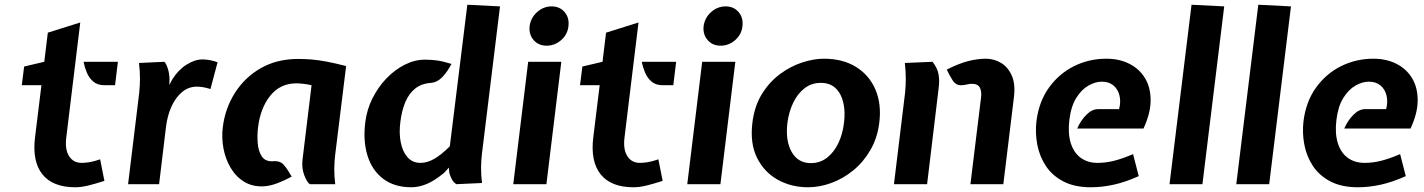

<svg xmlns="http://www.w3.org/2000/svg" viewBox="-20 -778 6013 811"><path d="M298 13Q203 13 159.2 -41.5Q115.5 -96 128 -198L155 -418H72L82 -497L167 -517L182 -640L319 -683L260 -198Q253.5 -147 271.8 -118.5Q290 -90 325 -90Q339.5 -90 358.2 -93Q377 -96 403 -105L421 -14Q382 -1.5 352.5 5.8Q323 13 298 13ZM421 -418Q392 -418 374 -433.5Q356 -449 346.5 -472Q337 -495 333 -517H478L466 -418Z M521 0 568 -386Q571 -414 571.2 -445.5Q571.5 -477 567 -512L674 -517Q681.5 -510.5 688.5 -489.5Q695.5 -468.5 696 -443L695 -419L708 -443Q733 -483 768 -505Q803 -527 835 -527Q851 -527 866.5 -524Q882 -521 899 -515L869 -402Q849.5 -408 836.2 -410Q823 -412 811 -412Q777 -412 749.8 -389.8Q722.5 -367.5 704.8 -329Q687 -290.5 681 -241L652 0Z M1095 9Q1047.5 11.5 1012.2 -9.8Q977 -31 954.8 -68.2Q932.5 -105.5 924 -150.5Q915.5 -195.5 921 -240Q930.5 -319.5 972 -385.2Q1013.5 -451 1081.5 -490Q1149.5 -529 1239 -529Q1267 -529 1295.2 -526.8Q1323.5 -524.5 1358.5 -518Q1393.5 -511.5 1442 -499L1396 -126Q1392.5 -98.5 1392 -67Q1391.5 -35.5 1396 0H1289Q1277 -7 1265.2 -37.8Q1253.5 -68.5 1258 -105L1296 -418Q1276.5 -422.5 1259.5 -424.2Q1242.5 -426 1232 -426Q1164 -426 1122 -374.2Q1080 -322.5 1070 -240Q1066 -208 1068.5 -174Q1071 -140 1086 -117.2Q1101 -94.5 1135 -97Q1164.5 -99.5 1180.5 -79.8Q1196.5 -60 1212 -32Q1182 -15.5 1151.2 -4Q1120.5 7.5 1095 9Z M1718 13Q1645.5 13 1598.5 -22.8Q1551.5 -58.5 1532.2 -120.8Q1513 -183 1523 -262Q1529.5 -315 1553.2 -362.5Q1577 -410 1612.2 -446.8Q1647.5 -483.5 1689.8 -504.8Q1732 -526 1775 -526Q1800.5 -526 1825 -522.8Q1849.5 -519.5 1887 -508Q1869 -473.5 1848 -452Q1827 -430.5 1802 -428Q1760.5 -425.5 1733.5 -403.8Q1706.5 -382 1691.5 -345.5Q1676.5 -309 1671 -262Q1665 -215.5 1672.8 -176.5Q1680.5 -137.5 1701.5 -113.8Q1722.5 -90 1756 -90Q1784.5 -90 1814.2 -107Q1844 -124 1880 -160L1954 -758L2092 -751L2016 -131Q2012.5 -103.5 2012 -72Q2011.5 -40.5 2016 -5L1908 0Q1896 -7 1889 -20Q1882 -33 1878 -47L1876 -70L1856 -48Q1813.5 -13 1780.5 0Q1747.5 13 1718 13Z M2148 0 2211 -517H2351L2288 0ZM2289 -585Q2254.5 -585 2234 -608.8Q2213.5 -632.5 2217 -667Q2221.5 -702.5 2248.5 -726.8Q2275.5 -751 2310 -751Q2344.5 -751 2365 -726.8Q2385.5 -702.5 2381 -667Q2377.5 -632.5 2350.5 -608.8Q2323.5 -585 2289 -585Z M2656 13Q2561 13 2517.2 -41.5Q2473.5 -96 2486 -198L2513 -418H2430L2440 -497L2525 -517L2540 -640L2677 -683L2618 -198Q2611.5 -147 2629.8 -118.5Q2648 -90 2683 -90Q2697.5 -90 2716.2 -93Q2735 -96 2761 -105L2779 -14Q2740 -1.5 2710.5 5.8Q2681 13 2656 13ZM2779 -418Q2750 -418 2732 -433.5Q2714 -449 2704.5 -472Q2695 -495 2691 -517H2836L2824 -418Z M2883 0 2946 -517H3086L3023 0ZM3024 -585Q2989.5 -585 2969 -608.8Q2948.5 -632.5 2952 -667Q2956.5 -702.5 2983.5 -726.8Q3010.5 -751 3045 -751Q3079.5 -751 3100 -726.8Q3120.5 -702.5 3116 -667Q3112.5 -632.5 3085.5 -608.8Q3058.5 -585 3024 -585Z M3393 13Q3322.5 13 3265.2 -18.8Q3208 -50.5 3177.8 -111.2Q3147.5 -172 3158 -259Q3166.5 -329.5 3198.2 -380.8Q3230 -432 3274.5 -465Q3319 -498 3368 -514Q3417 -530 3460 -530Q3539.5 -530 3595.5 -495.5Q3651.5 -461 3677.8 -399.8Q3704 -338.5 3694 -259Q3686 -195.5 3657 -145Q3628 -94.5 3585.2 -59.2Q3542.5 -24 3492.5 -5.5Q3442.5 13 3393 13ZM3405 -89Q3444 -89 3473.5 -112Q3503 -135 3521.2 -173.5Q3539.5 -212 3545 -259Q3551 -305.5 3542.2 -344Q3533.5 -382.5 3509.8 -405.2Q3486 -428 3447 -428Q3408 -428 3378.5 -405.2Q3349 -382.5 3330.5 -344Q3312 -305.5 3306 -259Q3297 -184 3323.8 -136.5Q3350.5 -89 3405 -89Z M4079 0 4124 -367Q4127 -392 4118.8 -408Q4110.5 -424 4085 -424Q4075.5 -424 4066 -421.5Q4056.5 -419 4042 -418Q4018 -416.5 4004.2 -438.2Q3990.5 -460 3979 -484Q4031.5 -510.5 4070.5 -520.2Q4109.5 -530 4144 -530Q4178.5 -530 4208 -512.5Q4237.5 -495 4253.5 -459.2Q4269.5 -423.5 4263 -369L4218 0ZM3756 0 3803 -386Q3806 -414 3806 -445.5Q3806 -477 3802 -512L3919 -517Q3940 -490 3944.5 -463.5Q3949 -437 3945 -407L3896 0Z M4588 13Q4519.5 13 4472.5 -11.2Q4425.5 -35.5 4398.2 -76.2Q4371 -117 4361.5 -166.8Q4352 -216.5 4358 -267Q4368.5 -349.5 4411.2 -408.5Q4454 -467.5 4517.2 -498.8Q4580.5 -530 4653 -530Q4708.5 -530 4751 -508.2Q4793.5 -486.5 4817 -447Q4840.5 -407.5 4840.2 -353.5Q4840 -299.5 4810 -235H4530Q4545 -269.5 4568.8 -293.2Q4592.5 -317 4618 -317H4707Q4715 -347.5 4708.8 -374Q4702.5 -400.5 4683.5 -416.8Q4664.5 -433 4634 -433Q4606.5 -433 4577.5 -416.5Q4548.5 -400 4526.2 -364.5Q4504 -329 4497 -272Q4490 -214.5 4502.8 -173.8Q4515.5 -133 4544.8 -111.5Q4574 -90 4616 -90Q4650.5 -90 4685.5 -98.8Q4720.5 -107.5 4766 -127L4790 -34Q4733 -8.5 4683.8 2.2Q4634.5 13 4588 13Z M4920 0 5013 -758 5151 -751 5059 0Z M5202 0 5295 -758 5433 -751 5341 0Z M5716 13Q5647.5 13 5600.5 -11.2Q5553.5 -35.5 5526.2 -76.2Q5499 -117 5489.5 -166.8Q5480 -216.5 5486 -267Q5496.5 -349.5 5539.2 -408.5Q5582 -467.5 5645.2 -498.8Q5708.5 -530 5781 -530Q5836.5 -530 5879 -508.2Q5921.5 -486.5 5945 -447Q5968.5 -407.5 5968.2 -353.5Q5968 -299.5 5938 -235H5658Q5673 -269.5 5696.8 -293.2Q5720.5 -317 5746 -317H5835Q5843 -347.5 5836.8 -374Q5830.5 -400.5 5811.5 -416.8Q5792.5 -433 5762 -433Q5734.5 -433 5705.5 -416.5Q5676.5 -400 5654.2 -364.5Q5632 -329 5625 -272Q5618 -214.5 5630.8 -173.8Q5643.5 -133 5672.8 -111.5Q5702 -90 5744 -90Q5778.5 -90 5813.5 -98.8Q5848.5 -107.5 5894 -127L5918 -34Q5861 -8.5 5811.8 2.2Q5762.5 13 5716 13Z"/></svg>

Font: Expletus Sans
Style: Bold Italic
Weight: 700
Italic angle: -7°
Version: Version 7.500